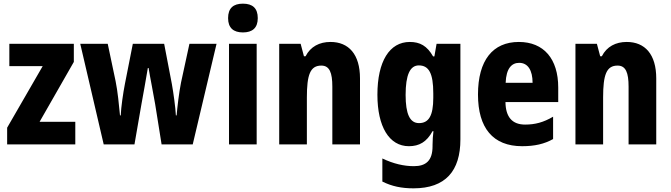

<svg xmlns="http://www.w3.org/2000/svg" viewBox="-20 -881 3661 1048"><path d="M391 -93V-216H196L383 -543V-642H31V-520H213L19 -184V-93Z M827 -312 862 -93H1032L1162 -642H1014L968 -430C957 -375 948 -297 944 -251H940C938 -293 927 -373 918 -423L876 -642H705L662 -424C652 -373 641 -297 639 -251H635C630 -305 622 -385 611 -438L568 -642H418L546 -93H714L752 -312C759 -351 779 -460 787 -510H791C798 -465 820 -356 827 -312Z M1306 -861C1254 -861 1225 -837 1225 -782C1225 -728 1255 -704 1306 -704C1357 -704 1387 -728 1387 -782C1387 -836 1359 -861 1306 -861ZM1381 -642H1230V-93H1381Z M1784 -652C1724 -652 1675 -627 1648 -574H1639L1621 -642H1504V-93H1655V-349C1655 -473 1673 -523 1734 -523C1779 -523 1794 -484 1794 -408V-93H1945V-453C1945 -585 1883 -652 1784 -652Z M2217 -652C2106 -652 2040 -546 2040 -364C2040 -190 2104 -83 2212 -83C2268 -83 2309 -106 2341 -165H2346C2343 -143 2341 -114 2341 -90V-83C2341 -4 2305 26 2239 26C2185 26 2128 13 2067 -16V110C2119 136 2172 147 2237 147C2412 147 2493 52 2493 -120V-642H2363L2351 -573H2344C2311 -631 2272 -652 2217 -652ZM2266 -524C2321 -524 2345 -481 2345 -371V-347C2345 -249 2320 -209 2267 -209C2217 -209 2194 -259 2194 -363C2194 -472 2218 -524 2266 -524Z M2812 -652C2670 -652 2589 -552 2589 -365C2589 -182 2671 -83 2830 -83C2898 -83 2951 -95 2999 -122V-244C2946 -213 2901 -201 2846 -201C2776 -201 2740 -242 2739 -324H3027V-403C3027 -560 2948 -652 2812 -652ZM2814 -538C2861 -538 2887 -498 2887 -429H2740C2743 -508 2773 -538 2814 -538Z M3401 -652C3341 -652 3292 -627 3265 -574H3256L3238 -642H3121V-93H3272V-349C3272 -473 3290 -523 3351 -523C3396 -523 3411 -484 3411 -408V-93H3562V-453C3562 -585 3500 -652 3401 -652Z"/></svg>

Font: Noto Sans Kannada UI Condensed ExtraBold
Style: Regular
Weight: 800
Width: 3
Designer: Jelle Bosma - Monotype Design Team
Foundry: Monotype Imaging Inc.
Version: Version 2.005